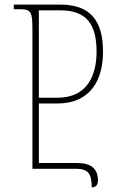

<svg xmlns="http://www.w3.org/2000/svg" viewBox="-20 -734 526 835"><path d="M379 81C396 81 406 70 406 51C406 -3 373 -25 315 -25H149V-284H228C380 -284 428 -394 428 -509C428 -645 372 -714 242 -714H40V-694H65C115 -694 121 -683 121 -606V0H309C361 0 379 18 379 81ZM149 -309V-689H242C357 -689 400 -628 400 -509C400 -414 365 -309 230 -309Z"/></svg>

Font: Noto Serif Georgian Condensed Thin
Style: Regular
Weight: 100
Width: 3
Designer: Monotype Design Team, Akaki Razmadze
Foundry: Google LLC
Version: Version 2.003